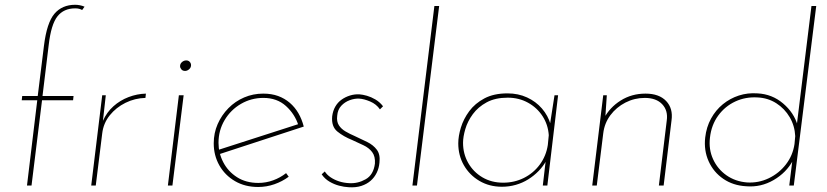

<svg xmlns="http://www.w3.org/2000/svg" viewBox="-20 -777 3463 804"><path d="M93 0 136 -357H71L73 -375H138L164 -585Q176 -682 208 -719.5Q240 -757 295 -757Q304 -757 314.5 -755Q325 -753 334 -749L324 -735Q319 -738 312 -740Q305 -742 295 -742Q247 -742 220.5 -708.5Q194 -675 184 -589L158 -375H288L286 -357H156L112 0Z M423 -378 411 -271Q427 -307 455 -332Q483 -357 518.5 -370.5Q554 -384 591 -385L589 -367Q545 -366 505.5 -346.5Q466 -327 439.5 -294Q413 -261 408 -218L381 0H362L408 -378Z M729 -378H749L702 0H683ZM734 -500Q734 -510 742 -517Q750 -524 760 -524Q769 -524 774.5 -518Q780 -512 780 -504Q780 -494 772 -487Q764 -480 755 -480Q745 -480 739.5 -486.5Q734 -493 734 -500Z M1062 -11Q1094 -11 1124 -22Q1154 -33 1178 -52L1189 -37Q1162 -17 1129 -5.5Q1096 6 1061 6Q1006 6 964 -18.5Q922 -43 898.5 -84.5Q875 -126 875 -177Q875 -220 891.5 -257.5Q908 -295 936.5 -324Q965 -353 1002.5 -369Q1040 -385 1082 -385Q1117 -385 1144.5 -375Q1172 -365 1193.5 -346.5Q1215 -328 1229.5 -303Q1244 -278 1252 -247L894 -130L890 -148L1238 -260L1230 -251Q1215 -299 1177.5 -333Q1140 -367 1083 -367Q1032 -367 989 -342Q946 -317 920.5 -274Q895 -231 895 -179Q895 -136 915 -97.5Q935 -59 972.5 -35Q1010 -11 1062 -11Z M1440 7Q1421 6 1400 0.5Q1379 -5 1359.5 -16.5Q1340 -28 1327 -47L1340 -59Q1349 -45 1364.5 -34.5Q1380 -24 1400 -17.5Q1420 -11 1443 -10Q1479 -8 1511.5 -26.5Q1544 -45 1550 -92Q1552 -122 1538.5 -140Q1525 -158 1501.5 -169Q1478 -180 1454 -191Q1419 -205 1393 -226Q1367 -247 1371 -290Q1374 -313 1384 -330.5Q1394 -348 1410 -359.5Q1426 -371 1445.5 -377Q1465 -383 1485 -382Q1499 -381 1516.5 -376Q1534 -371 1552 -360.5Q1570 -350 1584 -332L1571 -319Q1556 -341 1530 -352Q1504 -363 1484 -364Q1465 -365 1444.5 -357.5Q1424 -350 1409 -334Q1394 -318 1392 -292Q1389 -268 1399 -252.5Q1409 -237 1427 -226.5Q1445 -216 1466 -207Q1492 -195 1517.5 -182.5Q1543 -170 1558 -150Q1573 -130 1569 -96Q1567 -73 1557.5 -53.5Q1548 -34 1532 -20Q1516 -6 1493 1.5Q1470 9 1440 7Z M1799 -752H1819L1726 0H1707Z M2082 5Q2029 5 1987.5 -19.5Q1946 -44 1922.5 -85Q1899 -126 1899 -177Q1899 -207 1910 -243Q1921 -279 1945 -311.5Q1969 -344 2008.5 -365Q2048 -386 2105 -386Q2150 -386 2187 -369Q2224 -352 2249.5 -322.5Q2275 -293 2286 -255L2281 -243L2302 -378H2317L2272 0H2253L2267 -120L2268 -105Q2255 -81 2235.5 -61Q2216 -41 2192 -26Q2168 -11 2140 -3Q2112 5 2082 5ZM2087 -12Q2134 -12 2174 -32Q2214 -52 2240.5 -88Q2267 -124 2274 -170L2278 -211Q2275 -255 2252 -290.5Q2229 -326 2191 -347Q2153 -368 2106 -368Q2054 -368 2018 -348.5Q1982 -329 1960 -299Q1938 -269 1928.5 -236.5Q1919 -204 1919 -179Q1919 -133 1940.5 -95Q1962 -57 2000 -34.5Q2038 -12 2087 -12Z M2521 -378 2514 -274 2509 -281Q2533 -327 2579 -356Q2625 -385 2683 -385Q2740 -385 2769.5 -354Q2799 -323 2792 -273L2759 0H2739L2772 -272Q2778 -314 2753 -340.5Q2728 -367 2680 -367Q2637 -367 2599 -347.5Q2561 -328 2536 -294.5Q2511 -261 2506 -218L2479 0H2460L2506 -378Z M3105 3Q3050 0 3009 -28Q2968 -56 2947.5 -101.5Q2927 -147 2933 -201Q2938 -245 2957.5 -280.5Q2977 -316 3007 -340.5Q3037 -365 3074 -377Q3111 -389 3152 -386Q3213 -383 3259 -344Q3305 -305 3320 -252L3315 -241L3378 -752H3398L3304 0H3285L3300 -121L3301 -106Q3273 -54 3219.5 -23Q3166 8 3105 3ZM3108 -13Q3156 -10 3199 -30.5Q3242 -51 3271 -88.5Q3300 -126 3307 -174L3310 -207Q3308 -250 3287 -286Q3266 -322 3231 -344.5Q3196 -367 3152 -369Q3102 -372 3059 -352Q3016 -332 2987.5 -293Q2959 -254 2953 -201Q2947 -152 2966 -110.5Q2985 -69 3022 -43Q3059 -17 3108 -13Z"/></svg>

Font: Josefin Sans Thin Thin
Style: Italic
Weight: 250
Italic angle: -7°
Version: Version 2.000